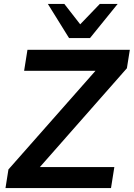

<svg xmlns="http://www.w3.org/2000/svg" viewBox="-20 -959 682 979"><path d="M8 0 23 -95 503 -639 505 -598H103L120 -705H642L627 -611L148 -67L145 -107H563L546 0ZM332 -765 224 -939H308L389 -835L489 -939H580L439 -765Z"/></svg>

Font: Nunito Sans 12pt ExtraLight
Style: Italic
Weight: 200
Italic angle: -9°
Designer: Vernon Adams
Foundry: Vernon Adams
Version: Version 3.101;gftools[0.9.27]